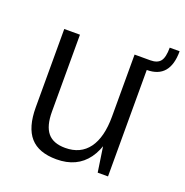

<svg xmlns="http://www.w3.org/2000/svg" viewBox="-116 -727 810 839"><g transform="rotate(20 289.5 -307.0)"><path d="M145 -182Q145 -116 171 -84.5Q197 -53 253 -53Q324 -53 361.5 -104Q399 -155 399 -252L427 -319V-258Q427 -128 378 -60.5Q329 7 234 7Q151 7 111.5 -38Q72 -83 72 -176V-540H145ZM472 0H424L399 -167V-540H472ZM472 -540Q505 -540 519 -558Q533 -576 533 -621H579Q579 -495 472 -495Z"/></g></svg>

Font: Pathway Extreme SemiCondensed Light
Style: Regular
Weight: 300
Width: 4
Version: Version 1.001;gftools[0.9.26]